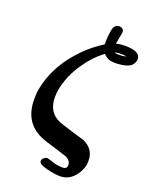

<svg xmlns="http://www.w3.org/2000/svg" viewBox="-166 -798 853 1087"><g transform="rotate(20 260.5 -254.5)"><path d="M326 151Q344 151 350.5 145Q357 139 357 123Q356 109 344 97Q336 89 324 84.5Q312 80 254 62Q182 41 175 37Q48 -12 48 -157Q48 -188 49 -197Q72 -364 207 -499Q257 -549 317 -586V-612Q320 -669 329 -691Q339 -711 361 -711Q371 -711 379 -705Q387 -699 388 -689Q389 -683 385 -666Q381 -649 376 -618V-612H379Q380 -613 391 -615Q403 -618 429 -618Q521 -618 521 -572Q521 -551 506 -534Q483 -510 415 -507Q383 -507 368 -513Q353 -519 336 -536L326 -528Q277 -490 234.5 -430Q192 -370 172 -309Q154 -258 154 -209Q154 -117 231 -85Q237 -82 308.5 -60Q380 -38 388 -36Q456 -6 456 64Q456 83 455 90Q444 136 412 169Q380 202 333 202Q301 202 257.5 191Q214 180 206 169Q202 164 202 157Q202 147 211.5 139Q221 131 231 130Q238 130 258 137Q283 148 326 151ZM454 -564Q439 -567 424 -567Q409 -567 397 -565Q395 -565 392 -564Q390 -563 388 -563H387Q387 -558 411 -558Q434 -558 450 -562Z"/></g></svg>

Font: KaTeX_Math
Style: Bold Italic
Weight: 700
Version: Version 3699957226